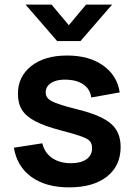

<svg xmlns="http://www.w3.org/2000/svg" viewBox="-20 -795 582 830"><path d="M227 -617.5 90.5 -775H203L277.5 -686L352 -775H464.5L328 -617.5ZM278.5 15Q178.5 15 116 -30Q53.5 -75 40 -156.5L163 -175.5Q172.5 -135 205 -112.2Q237.5 -89.5 287 -89.5Q330 -89.5 354 -106.8Q378 -124 378 -154Q378 -173.5 368.8 -184.5Q359.5 -195.5 331 -205.5Q300.5 -216.5 240.5 -232Q172 -250 132.5 -271Q93 -291.5 75.2 -319.8Q57.5 -348 57.5 -389Q57.5 -464 115 -509.5Q172.5 -555 270 -555Q365.5 -555 426.2 -511.5Q487 -468 497.5 -395.5L374.5 -373.5Q370 -408 343.2 -428Q316.5 -448 272 -450.5Q229.5 -453 203.5 -437.8Q177.5 -422.5 177.5 -395Q177.5 -379 188.8 -368Q200 -357 230.5 -346.5Q262 -335 325 -319.5Q419.5 -295.5 460.5 -259.5Q501.5 -223.5 501.5 -159.5Q501.5 -78 442.2 -31.5Q383 15 278.5 15Z"/></svg>

Font: Vortex Mix
Style: Bold
Weight: 700
Designer: Mikhail Sharanda
Foundry: Mikhail Sharanda
Version: Version 4.504;Glyphs 3.1.2 (3151)